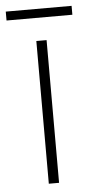

<svg xmlns="http://www.w3.org/2000/svg" viewBox="-70 -678 343 709"><g transform="rotate(-5 101.0 -323.5)"><path d="M120 0H82V-529H120ZM223 -647V-614H-21V-647Z"/></g></svg>

Font: Noto Sans Tamil SemiCondensed ExtraLight
Style: Regular
Weight: 200
Width: 4
Designer: Jelle Bosma - Monotype Design Team
Foundry: Monotype Imaging Inc.
Version: Version 2.004; ttfautohint (v1.8.4.7-5d5b)